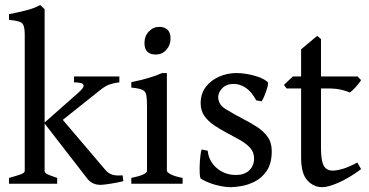

<svg xmlns="http://www.w3.org/2000/svg" viewBox="-20 -736 1479 769"><path d="M458 -406.2Q438 -404.3 420.2 -398.2Q402.3 -392.1 382.8 -376.5L197.8 -229L156.2 -243.2L294.4 -365.2Q314.5 -383.3 314.9 -391.8Q315.4 -400.4 304 -403.3Q292.5 -406.2 276.4 -406.2V-429.7H458ZM16.1 0V-23.4Q46.4 -31.7 62.7 -37.6Q79.1 -43.5 79.1 -51.8V-594.7Q79.1 -622.1 74.2 -634Q69.3 -646 55.9 -649.9Q42.5 -653.8 16.1 -656.7V-679.2Q50.8 -686 83.3 -694.1Q115.7 -702.1 141.1 -715.8L158.7 -699.2V-51.8Q158.7 -44.9 167 -39.8Q175.3 -34.7 209 -23.4V0ZM474.1 -10.3Q447.3 -3.9 420.2 0.2Q393.1 4.4 383.3 4.4Q349.1 4.4 330.1 -20L157.2 -243.2L212.9 -277.8L401.9 -55.7Q414.6 -41 429.4 -36.4Q444.3 -31.7 471.2 -33.7Z M663.1 -582.5Q663.1 -555.2 646.2 -536.4Q629.4 -517.6 603.5 -517.6Q558.6 -517.6 558.6 -563.5Q558.6 -591.3 576.2 -609.9Q593.8 -628.4 617.7 -628.4Q638.7 -628.4 650.9 -616.9Q663.1 -605.5 663.1 -582.5ZM505.9 0V-23.4Q568.8 -36.1 568.8 -51.8V-306.6Q568.8 -338.4 566.2 -354.2Q563.5 -370.1 550.3 -376.2Q537.1 -382.3 505.9 -385.3V-407.2Q537.6 -413.1 570.8 -422.6Q604 -432.1 629.4 -443.4H648.4V-51.8Q648.4 -46.4 663.3 -38.1Q678.2 -29.8 711.4 -23.4V0Z M1068.4 -130.9Q1068.4 -82 1049.1 -53Q1029.8 -23.9 1001.7 -9.5Q973.6 4.9 946.5 9.3Q919.4 13.7 904.3 13.7Q880.4 13.7 847.7 5.6Q814.9 -2.4 784.7 -20Q780.8 -22.5 779.8 -44.7Q778.8 -66.9 780.8 -94Q782.7 -121.1 787.6 -137.2L812 -132.3Q815.9 -90.8 847.9 -63Q879.9 -35.2 925.3 -35.2Q958 -35.2 977.8 -53.2Q997.6 -71.3 997.6 -102.1Q997.6 -127 981.2 -144.5Q964.8 -162.1 939 -176.5Q913.1 -190.9 885.3 -205.6Q859.9 -219.2 836.7 -234.9Q813.5 -250.5 798.6 -271.7Q783.7 -293 783.7 -322.3Q783.7 -360.8 804.2 -387.7Q824.7 -414.6 857.7 -429Q890.6 -443.4 926.8 -443.4Q958.5 -443.4 995.6 -433.8Q1032.7 -424.3 1051.8 -407.7Q1055.7 -404.3 1051.3 -387.9Q1046.9 -371.6 1039.8 -354Q1032.7 -336.4 1027.8 -330.1L1006.3 -334Q987.3 -369.1 964.1 -384.5Q940.9 -399.9 916.5 -399.9Q887.2 -399.9 870.6 -383.1Q854 -366.2 854 -347.2Q854 -317.4 884.5 -298.6Q915 -279.8 956.1 -258.3Q982.9 -244.6 1008.5 -228.3Q1034.2 -211.9 1051.3 -188.7Q1068.4 -165.5 1068.4 -130.9Z M1426.3 -58.6Q1377.4 -22.5 1335.9 -4.4Q1294.4 13.7 1270 13.7Q1236.3 13.7 1211.2 -13.4Q1186 -40.5 1186 -105V-381.8H1127.9L1117.2 -396L1152.8 -429.7H1186V-538.6L1250.5 -592.3L1265.6 -579.6V-429.7H1412.1L1426.3 -415Q1418 -401.9 1403.8 -386.2Q1389.6 -370.6 1380.4 -365.7Q1369.6 -371.1 1347.2 -376.5Q1324.7 -381.8 1291 -381.8H1265.6V-145.5Q1265.6 -92.3 1276.6 -72.5Q1287.6 -52.7 1312 -52.7Q1328.1 -52.7 1351.6 -59.3Q1375 -65.9 1411.1 -85Z"/></svg>

Font: Namdhinggo
Style: Regular
Weight: 400
Designer: Victor Gaultney
Foundry: SIL International
Version: Version 3.001